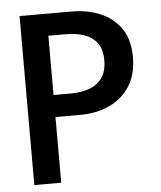

<svg xmlns="http://www.w3.org/2000/svg" viewBox="-49 -703 628 747"><g transform="rotate(-5 264.5 -330.0)"><path d="M55 -660H258Q320 -660 370.2 -639Q420.5 -618 450.5 -574.5Q480.5 -531 480.5 -462.5Q480.5 -394 450.5 -348.2Q420.5 -302.5 370.2 -279.5Q320 -256.5 258 -256.5H160V0H55ZM160 -342.5H229Q267.5 -342.5 299.2 -353.8Q331 -365 349.8 -391Q368.5 -417 368.5 -460Q368.5 -503.5 349.8 -528.2Q331 -553 299.2 -563.5Q267.5 -574 229 -574H160Z"/></g></svg>

Font: League Spartan Medium
Style: Regular
Weight: 500
Foundry: The League of Moveable Type
Version: Version 2.002